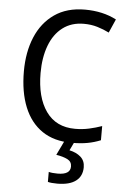

<svg xmlns="http://www.w3.org/2000/svg" viewBox="-63 -768 689 1053"><g transform="rotate(5 282.0 -242.0)"><path d="M362 -646Q294 -646 246 -609.5Q198 -573 173.5 -507.5Q149 -442 149 -357Q149 -223 204 -145.5Q259 -68 364 -68Q404 -68 440.5 -76Q477 -84 511 -96V-18Q477 -4 439.5 3Q402 10 352 10Q255 10 189.5 -34.5Q124 -79 90.5 -161.5Q57 -244 57 -358Q57 -464 91.5 -546.5Q126 -629 194 -676.5Q262 -724 362 -724Q460 -724 535 -685L502 -610Q472 -625 437.5 -635.5Q403 -646 362 -646ZM430 138Q430 187 395 213.5Q360 240 293 240Q259 240 241 235V180Q260 185 290 185Q360 185 360 140Q360 113 336 101Q312 89 274 83L314 0H369L344 52Q382 60 406 81Q430 102 430 138Z"/></g></svg>

Font: Noto Sans Sinhala SemiCondensed
Style: Regular
Weight: 400
Width: 4
Designer: Jelle Bosma - Monotype Design Team
Foundry: Monotype Imaging Inc.
Version: Version 2.006; ttfautohint (v1.8.4.7-5d5b)